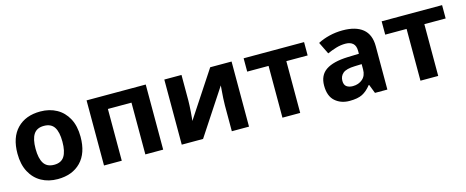

<svg xmlns="http://www.w3.org/2000/svg" viewBox="-35 -1051 3772 1555"><g transform="rotate(-15 1851.0 -273.5)"><path d="M574.2 -273.9Q574.2 -137.2 502.7 -63.7Q431.2 9.8 308.1 9.8Q231.4 9.8 172.1 -23.2Q112.8 -56.2 78.9 -119.6Q44.9 -183.1 44.9 -273.9Q44.9 -409.7 116.2 -482.9Q187.5 -556.2 311 -556.2Q387.7 -556.2 447 -523.4Q506.3 -490.7 540.3 -427.7Q574.2 -364.7 574.2 -273.9ZM196.8 -273.9Q196.8 -192.9 223.4 -151.4Q250 -109.9 310.1 -109.9Q369.6 -109.9 395.8 -151.4Q421.9 -192.9 421.9 -273.9Q421.9 -355 395.5 -395.5Q369.1 -436 309.1 -436Q250 -436 223.4 -395.5Q196.8 -355 196.8 -273.9Z M1193.4 -545.9V0H1043.9V-434.1H846.2V0H697.3V-545.9Z M1493.2 -545.9V-330.1Q1493.2 -313.5 1491.9 -288.3Q1490.7 -263.2 1488.8 -237.3Q1486.8 -211.4 1484.9 -190.9Q1482.9 -170.4 1481.9 -163.1L1733.9 -545.9H1913.1V0H1769V-217.8Q1769 -244.6 1771 -277.1Q1772.9 -309.6 1775.4 -338.4Q1777.8 -367.2 1778.8 -381.8L1527.8 0H1349.1V-545.9Z M2521 -434.1H2342.3V0H2193.4V-434.1H2014.2V-545.9H2521Z M2846.2 -557.1Q2956.1 -557.1 3014.6 -509.3Q3073.2 -461.4 3073.2 -363.8V0H2969.2L2940.4 -74.2H2936.5Q2901.4 -29.8 2862.5 -10Q2823.7 9.8 2755.4 9.8Q2682.6 9.8 2634.5 -32.5Q2586.4 -74.7 2586.4 -163.1Q2586.4 -250 2647.5 -291.3Q2708.5 -332.5 2830.6 -336.9L2925.3 -339.8V-363.8Q2925.3 -406.7 2902.8 -426.8Q2880.4 -446.8 2840.3 -446.8Q2800.8 -446.8 2762.7 -435.5Q2724.6 -424.3 2686.5 -407.2L2637.2 -507.8Q2680.7 -530.8 2734.6 -543.9Q2788.6 -557.1 2846.2 -557.1ZM2925.3 -252.9 2867.7 -251Q2795.4 -249 2767.3 -225.1Q2739.3 -201.2 2739.3 -162.1Q2739.3 -127.9 2759.3 -113.5Q2779.3 -99.1 2811.5 -99.1Q2859.4 -99.1 2892.3 -127.4Q2925.3 -155.8 2925.3 -208Z M3678.2 -434.1H3499.5V0H3350.6V-434.1H3171.4V-545.9H3678.2Z"/></g></svg>

Font: Open Sans
Style: Bold
Weight: 700
Designer: Monotype Design Team
Foundry: Monotype Imaging Inc.
Version: Version 3.000; ttfautohint (v1.8.4)